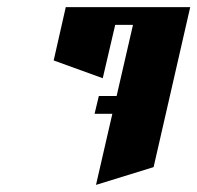

<svg xmlns="http://www.w3.org/2000/svg" viewBox="-20 -520 555 540"><path d="M165 -500H515L412 -50L250 0L296 -200H246L258 -250H308L354 -450H304L269 -300L131 -350Z"/></svg>

Font: SOV_Meka
Style: Italic
Weight: 400
Italic angle: -13°
Version: Version 1.00